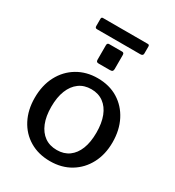

<svg xmlns="http://www.w3.org/2000/svg" viewBox="-203 -973 1005 1102"><g transform="rotate(30 299.5 -422.0)"><path d="M299 10Q222 10 164 -24.5Q106 -59 74 -120.5Q42 -182 42 -262Q42 -345 75 -407.5Q108 -470 166.5 -505Q225 -540 300 -540Q378 -540 435.5 -504.5Q493 -469 525 -406.5Q557 -344 557 -263Q557 -183 524.5 -121.5Q492 -60 434 -25Q376 10 299 10ZM301 -65Q348 -65 381 -89Q414 -113 431.5 -157.5Q449 -202 449 -265Q449 -328 431.5 -373Q414 -418 380.5 -442.5Q347 -467 300 -467Q253 -467 219.5 -442.5Q186 -418 168 -373Q150 -328 150 -265Q150 -202 168 -157.5Q186 -113 219.5 -89Q253 -65 301 -65ZM357 -727V-634Q357 -624 352.5 -619.5Q348 -615 336 -615H262Q252 -615 248.5 -619Q245 -623 245 -632V-727Q245 -742 258 -742H344Q357 -742 357 -727ZM460 -843V-796Q460 -781 442 -781H155Q148 -781 145 -784.5Q142 -788 142 -795V-842Q142 -854 152 -854H450Q460 -854 460 -843Z"/></g></svg>

Font: Libre Franklin Thin Medium
Style: Regular
Weight: 500
Version: Version 3.000